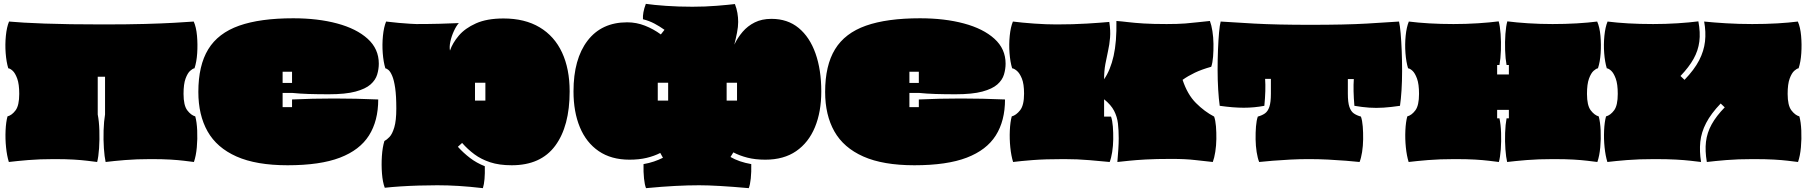

<svg xmlns="http://www.w3.org/2000/svg" viewBox="-20 -825 9392 998"><path d="M26 17Q16 -15 11.5 -59Q7 -103 9 -147Q11 -191 19 -220Q42 -226 61 -251.5Q80 -277 80 -337Q80 -388 69.5 -416.5Q59 -445 46 -457Q33 -469 23 -470Q13 -503 9.5 -548.5Q6 -594 10.5 -639Q15 -684 27 -713Q89 -707 211.5 -702.5Q334 -698 515 -698Q643 -698 733 -700.5Q823 -703 884.5 -706.5Q946 -710 987 -713Q1000 -684 1004 -639Q1008 -594 1005 -548.5Q1002 -503 991 -470Q982 -469 968.5 -457Q955 -445 944.5 -416.5Q934 -388 934 -337Q934 -277 953.5 -251.5Q973 -226 995 -220Q1003 -191 1005 -147Q1007 -103 1003 -59Q999 -15 988 17Q964 14 935.5 10.5Q907 7 866 4.5Q825 2 764 2Q689 2 629 7Q569 12 529 17Q523 -10 520 -54.5Q517 -99 518.5 -147Q520 -195 526 -230V-426H488V-230Q495 -195 496.5 -147Q498 -99 495 -54.5Q492 -10 485 17Q461 14 432.5 10.5Q404 7 363 4.5Q322 2 261 2Q186 2 126.5 7Q67 12 26 17Z M1475 34Q1312 34 1209.5 -11.5Q1107 -57 1059 -142Q1011 -227 1011 -347Q1011 -485 1062.5 -569Q1114 -653 1223 -691.5Q1332 -730 1504 -730Q1632 -730 1732.5 -703Q1833 -676 1891 -623.5Q1949 -571 1949 -494Q1949 -466 1940.5 -437.5Q1932 -409 1906 -386Q1880 -363 1828 -349Q1776 -335 1689 -335Q1631 -335 1584.5 -336.5Q1538 -338 1499 -342H1449V-268H1498V-308Q1710 -318 1946 -308Q1946 -197 1898 -121Q1850 -45 1747 -5.5Q1644 34 1475 34ZM1449 -394H1498V-452H1449Z M2490 153Q2421 145 2364.5 141.5Q2308 138 2253 138Q2207 138 2157 139.5Q2107 141 2061 144Q2015 147 1980 151Q1969 122 1965.5 77Q1962 32 1965 -13.5Q1968 -59 1978 -92Q1990 -98 2004.5 -113Q2019 -128 2029.5 -163Q2040 -198 2040 -261Q2040 -327 2034 -368Q2028 -409 2018.5 -431Q2009 -453 1999.5 -461Q1990 -469 1983 -470Q1973 -503 1969.5 -548.5Q1966 -594 1970.5 -639Q1975 -684 1987 -713Q2019 -709 2052.5 -706Q2086 -703 2112 -701.5Q2138 -700 2144 -700Q2206 -700 2266 -701.5Q2326 -703 2365 -705Q2352 -691 2339.5 -664Q2327 -637 2321 -609Q2315 -581 2319 -562Q2332 -601 2364.5 -639.5Q2397 -678 2454 -703.5Q2511 -729 2597 -729Q2708 -729 2785 -683Q2862 -637 2901.5 -552Q2941 -467 2941 -350Q2941 -169 2866 -67.5Q2791 34 2640 34Q2575 34 2528 18.5Q2481 3 2446 -23Q2411 -49 2382 -82L2360 -62Q2389 -30 2423 -4Q2457 22 2500 39Q2502 115 2490 153ZM2449 -302H2503V-395H2449Z M3338 153Q3331 136 3327.5 102.5Q3324 69 3325 28Q3354 23 3379 14.5Q3404 6 3426 -5L3412 -30Q3381 -14 3341.5 -4.5Q3302 5 3252 5Q3157 5 3092 -39.5Q3027 -84 2994 -164Q2961 -244 2961 -350Q2961 -518 3034 -613.5Q3107 -709 3240 -709Q3288 -709 3332.5 -691.5Q3377 -674 3415 -646L3434 -670Q3409 -688 3381.5 -702.5Q3354 -717 3322 -725Q3321 -742 3324.5 -761.5Q3328 -781 3337 -805Q3378 -799 3442.5 -794.5Q3507 -790 3579 -790Q3645 -790 3706.5 -795Q3768 -800 3800 -804Q3809 -781 3813 -757.5Q3817 -734 3817 -711Q3817 -686 3811 -655.5Q3805 -625 3797 -593Q3814 -629 3840 -659.5Q3866 -690 3903 -708.5Q3940 -727 3990 -727Q4074 -727 4131.5 -679.5Q4189 -632 4219 -547Q4249 -462 4249 -350Q4249 -244 4216 -164Q4183 -84 4118.5 -39.5Q4054 5 3958 5Q3906 5 3865 -5.5Q3824 -16 3792 -33L3777 -9Q3822 17 3885 28Q3886 69 3882.5 102.5Q3879 136 3872 153Q3704 138 3614 138Q3556 138 3489 141.5Q3422 145 3338 153ZM3399 -302H3453V-395H3399ZM3757 -302H3811V-395H3757Z M4733 34Q4570 34 4467.5 -11.5Q4365 -57 4317 -142Q4269 -227 4269 -347Q4269 -485 4320.5 -569Q4372 -653 4481 -691.5Q4590 -730 4762 -730Q4890 -730 4990.5 -703Q5091 -676 5149 -623.5Q5207 -571 5207 -494Q5207 -466 5198.5 -437.5Q5190 -409 5164 -386Q5138 -363 5086 -349Q5034 -335 4947 -335Q4889 -335 4842.5 -336.5Q4796 -338 4757 -342H4707V-268H4756V-308Q4968 -318 5204 -308Q5204 -197 5156 -121Q5108 -45 5005 -5.5Q4902 34 4733 34ZM4707 -394H4756V-452H4707Z M5246 17Q5236 -15 5231.5 -59Q5227 -103 5229 -147Q5231 -191 5239 -220Q5262 -226 5282.5 -252Q5303 -278 5303 -338Q5303 -389 5291.5 -417Q5280 -445 5265.5 -457Q5251 -469 5241 -470Q5231 -503 5227.5 -548.5Q5224 -594 5228.5 -639Q5233 -684 5245 -713Q5292 -707 5354.5 -702.5Q5417 -698 5472 -698Q5557 -698 5630.5 -702.5Q5704 -707 5746 -711Q5753 -666 5750 -629.5Q5747 -593 5739.5 -560Q5732 -527 5725.5 -491.5Q5719 -456 5719 -413Q5752 -461 5768.5 -534.5Q5785 -608 5783 -716Q5811 -714 5843.5 -710Q5876 -706 5924 -703Q5972 -700 6044 -700Q6103 -700 6141 -703Q6179 -706 6207.5 -709.5Q6236 -713 6269 -716Q6277 -695 6282 -663.5Q6287 -632 6287.5 -597Q6288 -562 6285.5 -530.5Q6283 -499 6276 -478Q6226 -464 6190.5 -447Q6155 -430 6127 -410Q6152 -334 6196.5 -289.5Q6241 -245 6291 -219Q6298 -199 6300.5 -168Q6303 -137 6302.5 -102.5Q6302 -68 6297 -36Q6292 -4 6284 17Q6243 13 6193 7Q6143 1 6069 1Q5987 1 5935 4Q5883 7 5849.5 10.5Q5816 14 5788 17Q5791 -19 5793 -49.5Q5795 -80 5795 -106Q5795 -148 5791 -183Q5787 -218 5771 -249Q5755 -280 5719 -309V-219H5755Q5762 -199 5764.5 -167.5Q5767 -136 5766.5 -101Q5766 -66 5761 -34.5Q5756 -3 5748 17Q5706 13 5643.5 7.5Q5581 2 5511 2Q5412 2 5348.5 7Q5285 12 5246 17Z M6525 17Q6517 -3 6512 -34.5Q6507 -66 6506.5 -101Q6506 -136 6508.5 -167.5Q6511 -199 6518 -219Q6540 -225 6555 -235.5Q6570 -246 6578 -269.5Q6586 -293 6586 -338V-415H6556Q6558 -386 6557 -351.5Q6556 -317 6552 -275Q6499 -265 6445 -265Q6391 -265 6320 -275Q6315 -310 6312 -359.5Q6309 -409 6309 -462.5Q6309 -516 6311 -566.5Q6313 -617 6316.5 -656Q6320 -695 6325 -713Q6379 -709 6498.5 -702.5Q6618 -696 6790 -696Q6973 -696 7085 -702.5Q7197 -709 7252 -713Q7257 -692 7260.5 -651.5Q7264 -611 7266 -560Q7268 -509 7268 -456Q7268 -403 7265 -355.5Q7262 -308 7257 -275Q7210 -268 7171.5 -265.5Q7133 -263 7097 -265.5Q7061 -268 7020 -275Q7013 -357 7017 -414H6986V-338Q6986 -293 6994 -269.5Q7002 -246 7017 -235.5Q7032 -225 7054 -219Q7061 -199 7063.5 -167.5Q7066 -136 7065.5 -101Q7065 -66 7060 -34.5Q7055 -3 7047 17Q7019 14 6976 10.5Q6933 7 6883 4.5Q6833 2 6782 2Q6736 2 6687 4.5Q6638 7 6595.5 10.5Q6553 14 6525 17Z M7302 17Q7292 -15 7287.5 -59Q7283 -103 7285 -147Q7287 -191 7295 -220Q7318 -226 7337 -251.5Q7356 -277 7356 -337Q7356 -388 7345.5 -416.5Q7335 -445 7322 -457Q7309 -469 7299 -470Q7289 -503 7285.5 -548.5Q7282 -594 7286.5 -639Q7291 -684 7303 -713Q7350 -707 7409.5 -703.5Q7469 -700 7535 -700Q7600 -700 7662 -704Q7724 -708 7770 -714Q7777 -690 7780 -648.5Q7783 -607 7781.5 -563Q7780 -519 7774 -487H7762V-438H7823V-487H7811Q7805 -519 7803.5 -563Q7802 -607 7805 -648.5Q7808 -690 7815 -714Q7861 -708 7923 -704Q7985 -700 8050 -700Q8116 -700 8175.5 -703.5Q8235 -707 8282 -713Q8295 -684 8299 -639Q8303 -594 8300 -548.5Q8297 -503 8286 -470Q8277 -469 8263.5 -457Q8250 -445 8239.5 -416.5Q8229 -388 8229 -337Q8229 -277 8248.5 -251.5Q8268 -226 8290 -220Q8298 -191 8300 -147Q8302 -103 8298 -59Q8294 -15 8283 17Q8259 14 8230 10.5Q8201 7 8159.5 4.5Q8118 2 8054 2Q7975 2 7915 7Q7855 12 7814 17Q7808 -8 7805 -49Q7802 -90 7803.5 -134Q7805 -178 7811 -210H7823V-254H7762V-210H7774Q7781 -178 7782.5 -134Q7784 -90 7781 -49Q7778 -8 7771 17Q7747 14 7718 10.5Q7689 7 7647.5 4.5Q7606 2 7542 2Q7463 2 7403 7Q7343 12 7302 17Z M8335 17Q8325 -15 8320.5 -59Q8316 -103 8318 -147Q8320 -191 8328 -220Q8351 -226 8370 -251.5Q8389 -277 8389 -337Q8389 -388 8378.5 -416.5Q8368 -445 8355 -457Q8342 -469 8332 -470Q8322 -503 8318.5 -548.5Q8315 -594 8319.5 -639Q8324 -684 8336 -713Q8383 -707 8443 -703.5Q8503 -700 8573 -700Q8638 -700 8700 -704Q8762 -708 8808 -714Q8819 -656 8813 -609Q8807 -562 8783 -519Q8759 -476 8715 -430L8736 -410Q8787 -463 8812 -511.5Q8837 -560 8842.5 -609.5Q8848 -659 8838 -713Q8886 -708 8952 -704Q9018 -700 9088 -700Q9158 -700 9218 -703.5Q9278 -707 9325 -713Q9338 -684 9342 -639Q9346 -594 9343 -548.5Q9340 -503 9329 -470Q9320 -469 9306.5 -457Q9293 -445 9282.5 -416.5Q9272 -388 9272 -337Q9272 -277 9291.5 -251.5Q9311 -226 9333 -220Q9341 -191 9343 -147Q9345 -103 9341 -59Q9337 -15 9326 17Q9302 14 9273 10.5Q9244 7 9201 4.5Q9158 2 9092 2Q9013 2 8953 7Q8893 12 8852 17Q8842 -41 8847.5 -88Q8853 -135 8877 -178.5Q8901 -222 8945 -267L8924 -287Q8874 -235 8848.5 -186Q8823 -137 8818 -87.5Q8813 -38 8822 17Q8797 14 8766.5 10.5Q8736 7 8691.5 4.5Q8647 2 8580 2Q8498 2 8437 7Q8376 12 8335 17Z"/></svg>

Font: Oi
Style: Regular
Weight: 400
Designer: Kostas Bartsokas, Mohamad Dakak
Foundry: Foundry5
Version: Version 4.000